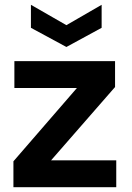

<svg xmlns="http://www.w3.org/2000/svg" viewBox="-20 -781 552 801"><path d="M36 0V-108L301 -414H40V-526H460V-418L193 -112H465V0ZM257 -585 109 -665V-761L257 -676L404 -761V-665Z"/></svg>

Font: DM Sans 9pt
Style: Bold
Weight: 700
Version: Version 4.004;gftools[0.9.30]